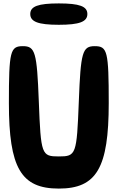

<svg xmlns="http://www.w3.org/2000/svg" viewBox="-20 -1153 691 1123"><path d="M32 -550C32 -171 103 -50 324 -50C545 -50 616 -171 616 -550C616 -854 608 -883 534 -883C462 -883 452 -848 441 -560C429 -248 425 -238 324 -238C223 -238 219 -248 207 -560C196 -848 186 -883 114 -883C40 -883 32 -854 32 -550ZM157 -1071C157 -1026 203 -1008 324 -1008C445 -1008 491 -1026 491 -1071C491 -1116 445 -1133 324 -1133C203 -1133 157 -1116 157 -1071Z"/></svg>

Font: Hussar Skorodowane
Style: Bold
Weight: 700
Foundry: Cannot Into Space Fonts
Version: Version 0.892